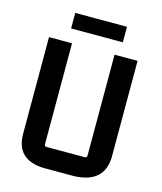

<svg xmlns="http://www.w3.org/2000/svg" viewBox="-115 -853 795 945"><g transform="rotate(15 282.0 -380.5)"><path d="M355.5 8.8Q503.9 2 507.8 -127.9V-620.1H390.6V-106.4Q390.6 -94.7 378.9 -94.7H185.5Q173.8 -94.7 173.8 -106.4V-620.1H56.6V-127.9Q56.6 2.9 195.3 8.8Q202.1 8.8 209 8.8ZM414.1 -768.6H150.4V-689.5H414.1Z"/></g></svg>

Font: Gemunu Libre
Style: Bold
Weight: 700
Designer: Pushpananda Ekanayake, Sol Matas, Kosala Senevirathne
Foundry: Mooniak
Version: Version 1.001